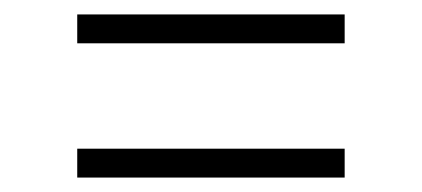

<svg xmlns="http://www.w3.org/2000/svg" viewBox="-20 -513 584 266"><path d="M87 -453V-493H457.5V-453ZM87 -267V-307H457.5V-267Z"/></svg>

Font: Encode Sans SC SemiExpanded ExtraLight
Style: Regular
Weight: 250
Width: 6
Designer: Multiple Designers
Foundry: Impallari Type
Version: Version 3.002